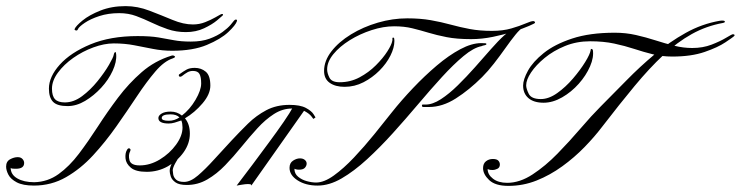

<svg xmlns="http://www.w3.org/2000/svg" viewBox="-90 -607 2423 628"><path d="M630 -559Q635 -562 638 -561Q641 -560 638 -556Q636 -554 620 -540.5Q604 -527 577.5 -514.5Q551 -502 518 -502Q486 -502 458.5 -511.5Q431 -521 406 -533Q381 -545 355.5 -554.5Q330 -564 300 -564Q264 -564 235 -554.5Q206 -545 187.5 -532.5Q169 -520 165 -512Q163 -506 158 -507.5Q153 -509 154 -512Q158 -522 180 -540Q202 -558 238.5 -572.5Q275 -587 321 -587Q360 -587 399 -572Q438 -557 474 -542Q510 -527 541 -527Q562 -527 581 -534.5Q600 -542 614 -550Q628 -558 630 -559ZM675 -539Q678 -543 682 -543Q686 -543 685 -538Q681 -525 656.5 -502Q632 -479 586.5 -460Q541 -441 473 -441Q441 -441 410.5 -447Q380 -453 349 -459Q318 -465 282 -465Q251 -465 215.5 -452Q180 -439 149.5 -417.5Q119 -396 99.5 -369.5Q80 -343 80 -317Q80 -293 90 -282.5Q100 -272 122 -272Q151 -272 178.5 -292.5Q206 -313 229 -341.5Q252 -370 266.5 -395Q281 -420 282 -428Q283 -434 286 -436.5Q289 -439 290 -429Q292 -405 278.5 -375.5Q265 -346 241 -320Q217 -294 188.5 -277Q160 -260 131 -260Q97 -260 83.5 -274Q70 -288 70 -317Q70 -356 105.5 -395.5Q141 -435 206 -462Q271 -489 360 -489Q402 -489 428.5 -484.5Q455 -480 478.5 -475.5Q502 -471 534 -471Q570 -471 595.5 -480.5Q621 -490 638 -502.5Q655 -515 664 -525.5Q673 -536 675 -539ZM471 -425Q476 -427 481 -423.5Q486 -420 475 -416Q447 -407 418 -373Q389 -339 357.5 -291.5Q326 -244 290.5 -193.5Q255 -143 214.5 -99Q174 -55 126 -27.5Q78 0 21 0Q-15 0 -35 -10.5Q-55 -21 -62.5 -35.5Q-70 -50 -70 -62Q-70 -79 -57 -86Q-44 -93 -32 -93Q-22 -93 -16.5 -87Q-11 -81 -11 -74Q-11 -55 -38 -55Q-51 -55 -53 -56.5Q-55 -58 -55 -58Q-55 -36 -33.5 -23.5Q-12 -11 22 -11Q66 -12 101.5 -37.5Q137 -63 168 -104Q199 -145 230 -193Q261 -241 296 -287.5Q331 -334 373.5 -371Q416 -408 471 -425ZM547 -385Q568 -385 583 -372.5Q598 -360 598 -327Q598 -299 572.5 -269Q547 -239 515 -220Q531 -201 531 -170Q531 -138 511 -109.5Q491 -81 459 -63Q427 -45 390 -45Q354 -45 338 -58.5Q322 -72 320.5 -89Q319 -106 325 -116Q328 -122 332 -122Q334 -122 336 -119.5Q338 -117 336 -113Q329 -100 333.5 -83Q338 -66 367 -66Q401 -66 433 -85.5Q465 -105 486 -134Q507 -163 507 -190Q507 -196 506 -202.5Q505 -209 503 -213Q492 -209 481.5 -206Q471 -203 462 -203Q428 -203 428 -221Q428 -229 438.5 -235.5Q449 -242 468 -242Q489 -242 505 -229Q531 -249 549.5 -280.5Q568 -312 568 -334Q568 -355 562.5 -365Q557 -375 541 -375Q531 -375 523 -370.5Q515 -366 505 -358Q503 -357 502 -356.5Q501 -356 499 -356Q496 -356 495 -359.5Q494 -363 498 -365Q509 -373 519.5 -379Q530 -385 547 -385ZM462 -212Q481 -212 497 -223Q487 -233 468 -233Q439 -233 439 -221Q439 -212 462 -212Z M857 -264Q892 -264 910.5 -254Q929 -244 935.5 -233.5Q942 -223 942 -223L935 -218Q935 -218 928.5 -226.5Q922 -235 906.5 -243.5Q891 -252 865 -252Q834 -252 806 -234Q778 -216 752 -187.5Q726 -159 700 -127Q674 -95 646.5 -66.5Q619 -38 588 -20Q557 -2 521 -2Q496 -2 484 -10.5Q472 -19 468.5 -30Q465 -41 465 -48Q465 -61 476 -79.5Q487 -98 493 -105L500 -99Q492 -89 483.5 -73.5Q475 -58 475 -50Q475 -46 476.5 -36.5Q478 -27 486 -19.5Q494 -12 512 -12Q533 -12 557.5 -33Q582 -54 610 -85Q638 -116 667 -147Q694 -176 721 -202.5Q748 -229 781 -246.5Q814 -264 857 -264ZM869 -258 909 -251 732 0Q732 0 731.5 -2.5Q731 -5 721 -5Q713 -5 698.5 -2.5Q684 0 684 0Q708 -31 735.5 -68Q763 -105 790 -141.5Q817 -178 838 -208.5Q859 -239 869 -258Z M1242 -547Q1285 -547 1319 -541Q1353 -535 1384 -526.5Q1415 -518 1447 -512Q1479 -506 1519 -506Q1555 -506 1582.5 -514Q1610 -522 1628.5 -530Q1647 -538 1654 -538Q1660 -538 1660 -532Q1660 -531 1641 -522.5Q1622 -514 1590.5 -504Q1559 -494 1522.5 -486.5Q1486 -479 1451 -479Q1404 -479 1371 -485.5Q1338 -492 1311.5 -500Q1285 -508 1258.5 -514.5Q1232 -521 1199 -521Q1164 -521 1125.5 -508.5Q1087 -496 1054 -475.5Q1021 -455 1000.5 -430Q980 -405 980 -380Q980 -368 987.5 -353Q995 -338 1021 -338Q1056 -338 1086 -354Q1116 -370 1139.5 -393.5Q1163 -417 1177 -439Q1191 -461 1193 -473Q1194 -476 1193.5 -480Q1193 -484 1196 -484Q1199 -484 1199.5 -480.5Q1200 -477 1200 -473Q1200 -451 1187 -425Q1174 -399 1151 -376Q1128 -353 1099 -338Q1070 -323 1037 -323Q1007 -323 988.5 -336Q970 -349 970 -375Q970 -408 994 -439Q1018 -470 1058 -494.5Q1098 -519 1146 -533Q1194 -547 1242 -547ZM1313 -257Q1302 -257 1296 -257Q1290 -257 1290 -261Q1290 -265 1292.5 -265Q1295 -265 1302 -265Q1325 -265 1352 -282.5Q1379 -300 1407.5 -328Q1436 -356 1463.5 -387Q1491 -418 1515.5 -446Q1540 -474 1559.5 -491.5Q1579 -509 1590 -509Q1596 -509 1606 -511.5Q1616 -514 1621 -517Q1611 -512 1596 -493.5Q1581 -475 1563 -449.5Q1545 -424 1525.5 -399Q1506 -374 1487 -355Q1445 -313 1401 -285Q1357 -257 1313 -257ZM949 0Q910 0 883.5 -17Q857 -34 857 -58Q857 -74 868.5 -81.5Q880 -89 891 -89Q901 -89 907 -84Q913 -79 913 -72Q913 -65 907.5 -58.5Q902 -52 888 -52Q881 -52 877 -53.5Q873 -55 873 -55Q873 -39 885 -29Q897 -19 913.5 -14.5Q930 -10 944 -10Q970 -10 1002 -33Q1034 -56 1068 -92Q1102 -128 1134 -167.5Q1166 -207 1192 -240Q1223 -279 1261 -319Q1299 -359 1338.5 -392.5Q1378 -426 1415.5 -446Q1453 -466 1484 -466Q1495 -466 1498 -465.5Q1501 -465 1501 -463Q1501 -460 1495 -459Q1489 -458 1485 -456Q1459 -451 1426 -423.5Q1393 -396 1355.5 -355Q1318 -314 1277.5 -266Q1237 -218 1195 -171.5Q1153 -125 1110.5 -86Q1068 -47 1027.5 -23.5Q987 0 949 0Z M1921 -500Q1957 -500 1990 -492.5Q2023 -485 2054 -475Q2085 -465 2115 -457.5Q2145 -450 2174 -450Q2209 -450 2237.5 -461Q2266 -472 2285 -483.5Q2304 -495 2307 -495Q2311 -495 2312.5 -493Q2314 -491 2309 -487Q2307 -485 2282.5 -468.5Q2258 -452 2214.5 -437Q2171 -422 2109 -422Q2075 -422 2045 -429.5Q2015 -437 1984.5 -447Q1954 -457 1919 -464.5Q1884 -472 1840 -472Q1796 -472 1758 -456.5Q1720 -441 1691.5 -417.5Q1663 -394 1647 -370Q1631 -346 1631 -328Q1631 -317 1639.5 -300Q1648 -283 1679 -283Q1705 -283 1732.5 -302.5Q1760 -322 1784 -350Q1808 -378 1824 -404Q1840 -430 1842 -443Q1842 -447 1844 -447Q1846 -447 1847.5 -445.5Q1849 -444 1849 -444Q1853 -420 1840 -390Q1827 -360 1803 -333Q1779 -306 1748.5 -288.5Q1718 -271 1688 -271Q1656 -271 1638.5 -286Q1621 -301 1621 -327Q1621 -347 1637 -376Q1653 -405 1688.5 -433.5Q1724 -462 1781.5 -481Q1839 -500 1921 -500ZM1573 1Q1530 1 1510 -18Q1490 -37 1490 -57Q1490 -72 1499.5 -79.5Q1509 -87 1522 -87Q1535 -87 1540 -81.5Q1545 -76 1545 -69Q1545 -59 1537 -55Q1529 -51 1521 -51Q1514 -51 1510.5 -52Q1507 -53 1505 -54Q1505 -36 1522.5 -22.5Q1540 -9 1569 -9Q1610 -9 1652 -36.5Q1694 -64 1733.5 -104.5Q1773 -145 1809 -187Q1845 -229 1874 -258Q1915 -299 1959 -344Q2003 -389 2051.5 -429.5Q2100 -470 2153 -499.5Q2206 -529 2264 -539Q2278 -541 2280.5 -537.5Q2283 -534 2275 -532Q2220 -522 2172.5 -495.5Q2125 -469 2079.5 -426.5Q2034 -384 1985.5 -325.5Q1937 -267 1880 -193Q1855 -160 1822 -126Q1789 -92 1749 -63Q1709 -34 1665 -16.5Q1621 1 1573 1Z"/></svg>

Font: Kapakana
Style: Regular
Weight: 400
Designer: Kousuke Nagai
Version: Version 1.002